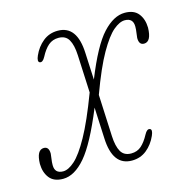

<svg xmlns="http://www.w3.org/2000/svg" viewBox="-74 -504 573 584"><g transform="rotate(-15 212.5 -212.0)"><path d="M220.5 -345 224.5 -260.5Q263.5 -358 298 -395.2Q332.5 -432.5 367.5 -432.5Q396.5 -432.5 410.2 -415Q424 -397.5 424.5 -370.5Q423.5 -326.5 400.5 -326.5Q384.5 -326.5 384.5 -348.5Q385 -356 386.5 -365Q388 -374 388 -384Q388 -410.5 361.5 -410.5Q345.5 -410.5 325.5 -393.8Q305.5 -377 280.8 -333.8Q256 -290.5 227 -211.5L233 -80Q234.5 -48 244.2 -31Q254 -14 276.5 -14Q295.5 -14 308.5 -25.5Q321.5 -37 333 -58.5Q341.5 -74.5 350.5 -71Q358.5 -67.5 350.5 -49.5Q339.5 -24.5 319.8 -8.5Q300 7.5 273 7.5Q212.5 7.5 209 -80L204.5 -177.5Q162 -74 127.2 -33.5Q92.5 7 56.5 7Q27.5 7 13.8 -10.5Q0 -28 -0.5 -55Q0.5 -99 23.5 -99Q39.5 -99 39.5 -77Q39 -69.5 37.5 -60.5Q36 -51.5 36 -41.5Q36 -15 62.5 -15Q79 -15 99.2 -33Q119.5 -51 145 -96.8Q170.5 -142.5 202 -226L196.5 -345Q195 -377 185.2 -394Q175.5 -411 153 -411Q134.5 -411 121.2 -399.8Q108 -388.5 96.5 -366.5Q88 -350.5 79 -354Q71 -357.5 79 -375.5Q90 -400.5 109.8 -416.5Q129.5 -432.5 156.5 -432.5Q217 -432.5 220.5 -345Z"/></g></svg>

Font: Fraunces 144pt S100 Thin
Style: Italic
Weight: 100
Italic angle: -16°
Version: Version 1.000; ttfautohint (v1.8.3)